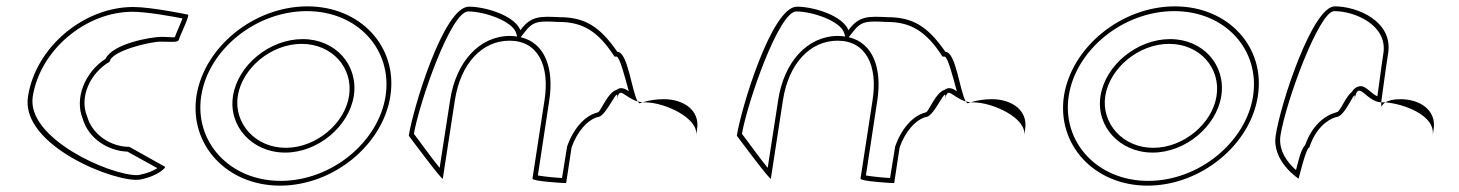

<svg xmlns="http://www.w3.org/2000/svg" viewBox="-20 -576 4589 604"><path d="M68 -272C44 -118 344 0 420 -11C479 -22 506 -52 498 -52L387 -114C331 -114 271 -150 254 -210C229 -270 263 -346 325 -382C330 -416 452 -445 485 -445C519 -445 541 -441 543 -452C545 -462 579 -530 571 -530C571 -530 457 -554 399 -554C244 -554 92 -428 68 -272ZM83 -272C106 -419 250 -539 397 -539C441 -539 525 -524 554 -518C547 -499 534 -471 530 -459C521 -458 507 -460 488 -460C455 -460 335 -439 312 -391C247 -349 214 -267 240 -203C259 -138 322 -101 381 -99L475 -47C463 -39 444 -31 419 -26C418 -26 414 -25 411 -25C324 -25 63 -141 83 -272Z M598 -274C575 -121 693 8 861 8C1029 8 1185 -121 1208 -274C1232 -428 1115 -556 947 -556C779 -556 622 -428 598 -274ZM613 -274C635 -419 784 -541 945 -541C1106 -541 1215 -419 1193 -274C1171 -130 1024 -7 863 -7C702 -7 591 -130 613 -274ZM713 -274C698 -179 773 -96 877 -96C981 -96 1078 -179 1093 -274C1108 -371 1036 -453 932 -453C828 -453 728 -371 713 -274ZM728 -274C742 -362 833 -438 929 -438C1025 -438 1092 -362 1078 -274C1065 -188 975 -111 879 -111C783 -111 715 -188 728 -274Z M1266 -149C1266 -149 1372 -6 1373 -14L1411 -261C1429 -376 1496 -448 1583 -448C1672 -448 1710 -370 1693 -261L1655 -14C1654 -6 1750 0 1761 0L1778 -112C1796 -164 1830 -200 1861 -208C1888 -208 1930 -320 1921 -261C1928 -309 1944 -269 1986 -257C1967 -290 1955 -413 1922 -413C1866 -494 1819 -522 1739 -522C1679 -525 1650 -526 1617 -481C1600 -526 1509 -555 1455 -555C1375 -555 1278 -230 1266 -149ZM1282 -155C1299 -253 1398 -540 1453 -540C1504 -540 1590 -510 1603 -474L1607 -461C1600 -462 1592 -463 1585 -463C1487 -463 1414 -380 1396 -261L1363 -48C1336 -81 1294 -140 1282 -155ZM1618 -459 1629 -473C1657 -511 1675 -510 1736 -507H1737C1812 -507 1861 -479 1913 -398H1920C1930 -395 1945 -337 1958 -289C1950 -295 1933 -305 1919 -293C1893 -286 1871 -229 1862 -223H1861L1859 -222C1819 -212 1783 -170 1764 -115L1748 -16C1725 -17 1689 -21 1672 -24L1708 -261C1723 -360 1695 -441 1618 -459ZM1986 -257C1988 -254 1990 -252 1992 -251L2001 -254ZM2001 -254H2010C2070 -254 2179 -205 2170 -149L2173 -170C2182 -228 2132 -264 2068 -264C2047 -264 2023 -261 2001 -254Z M2298 -149C2298 -149 2404 -6 2405 -14L2443 -261C2461 -376 2528 -448 2615 -448C2704 -448 2742 -370 2725 -261L2687 -14C2686 -6 2782 0 2793 0L2810 -112C2828 -164 2862 -200 2893 -208C2920 -208 2962 -320 2953 -261C2960 -309 2976 -269 3018 -257C2999 -290 2987 -413 2954 -413C2898 -494 2851 -522 2771 -522C2711 -525 2682 -526 2649 -481C2632 -526 2541 -555 2487 -555C2407 -555 2310 -230 2298 -149ZM2314 -155C2331 -253 2430 -540 2485 -540C2536 -540 2622 -510 2635 -474L2639 -461C2632 -462 2624 -463 2617 -463C2519 -463 2446 -380 2428 -261L2395 -48C2368 -81 2326 -140 2314 -155ZM2650 -459 2661 -473C2689 -511 2707 -510 2768 -507H2769C2844 -507 2893 -479 2945 -398H2952C2962 -395 2977 -337 2990 -289C2982 -295 2965 -305 2951 -293C2925 -286 2903 -229 2894 -223H2893L2891 -222C2851 -212 2815 -170 2796 -115L2780 -16C2757 -17 2721 -21 2704 -24L2740 -261C2755 -360 2727 -441 2650 -459ZM3018 -257C3020 -254 3022 -252 3024 -251L3033 -254ZM3033 -254H3042C3102 -254 3211 -205 3202 -149L3205 -170C3214 -228 3164 -264 3100 -264C3079 -264 3055 -261 3033 -254Z M3327 -274C3304 -121 3422 8 3590 8C3758 8 3914 -121 3937 -274C3961 -428 3844 -556 3676 -556C3508 -556 3351 -428 3327 -274ZM3342 -274C3364 -419 3513 -541 3674 -541C3835 -541 3944 -419 3922 -274C3900 -130 3753 -7 3592 -7C3431 -7 3320 -130 3342 -274ZM3442 -274C3427 -179 3502 -96 3606 -96C3710 -96 3807 -179 3822 -274C3837 -371 3765 -453 3661 -453C3557 -453 3457 -371 3442 -274ZM3457 -274C3471 -362 3562 -438 3658 -438C3754 -438 3821 -362 3807 -274C3794 -188 3704 -111 3608 -111C3512 -111 3444 -188 3457 -274Z M3993 -149C3981 -68 4065 -14 4065 -14C4064 -6 4088 -112 4099 -112C4118 -171 4155 -200 4184 -208C4214 -208 4249 -314 4241 -261C4252 -331 4276 -256 4325 -254C4329 -281 4337 -346 4347 -409C4362 -510 4249 -556 4179 -556C4109 -556 4008 -250 3993 -149ZM4008 -149C4025 -257 4130 -541 4177 -541C4244 -541 4345 -496 4332 -409C4324 -358 4318 -305 4313 -273C4295 -281 4284 -298 4267 -304C4255 -308 4239 -299 4233 -287C4212 -271 4198 -228 4186 -223H4184L4182 -222C4146 -212 4107 -180 4086 -120C4071 -104 4064 -66 4057 -41C4032 -63 4001 -101 4008 -149ZM4325 -254C4325 -246 4325 -242 4326 -241C4325 -237 4326 -246 4338 -254ZM4338 -254C4392 -250 4497 -215 4487 -149L4490 -170C4499 -228 4449 -264 4385 -264C4361 -264 4347 -259 4338 -254Z"/></svg>

Font: Ampere
Style: OuLnIta
Weight: 400
Version: Version 1